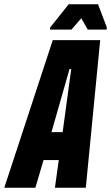

<svg xmlns="http://www.w3.org/2000/svg" viewBox="-66 -875 518 895"><path d="M-46 0 180 -688H401L334 0H190L208 -129H137L99 0ZM174 -259H226L266 -553H258ZM167 -737 168 -747 254 -855H391L432 -747L431 -737H343L313 -790L267 -737Z"/></svg>

Font: Saira ExtraCondensed Black
Style: Italic
Weight: 900
Width: 2
Italic angle: -12°
Designer: Hector Gatti with collaboration of the Omnibus-Type team
Foundry: Omnibus-Type
Version: Version 1.101